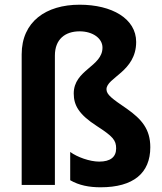

<svg xmlns="http://www.w3.org/2000/svg" viewBox="-20 -785 689 815"><path d="M558 -607C558 -706 455 -765 318 -765C175 -765 72 -693 72 -554V0H213V-549C213 -618 256 -652 318 -652C374 -652 415 -622 415 -583C415 -502 293 -489 293 -388C293 -338 315 -299 391 -250C459 -206 473 -190 473 -155C473 -118 448 -99 401 -99C361 -99 308 -118 278 -140V-20C316 2 359 10 407 10C546 10 618 -50 618 -160C618 -237 581 -279 519 -323C456 -366 432 -383 432 -406C432 -456 558 -481 558 -607Z"/></svg>

Font: Noto Sans Telugu SemiCondensed
Style: Bold
Weight: 700
Width: 4
Designer: Jelle Bosma - Monotype Design Team
Foundry: Monotype Imaging Inc.
Version: Version 2.005